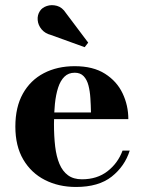

<svg xmlns="http://www.w3.org/2000/svg" viewBox="-20 -733 574 763"><path d="M282 10Q213 10 158.5 -17.8Q104 -45.5 72.5 -99Q41 -152.5 41 -230Q41 -307.5 71 -361Q101 -414.5 154.2 -442.2Q207.5 -470 277 -470Q350 -470 397.2 -440Q444.5 -410 467.2 -362Q490 -314 490 -259.5H107.5V-286H341.5Q341 -314.5 339.2 -342.5Q337.5 -370.5 331.5 -393.5Q325.5 -416.5 312.5 -430.2Q299.5 -444 277 -444Q252 -444 236 -428.2Q220 -412.5 211 -384.8Q202 -357 198.2 -320Q194.5 -283 194.5 -240Q194.5 -191.5 199.2 -151.2Q204 -111 216.2 -81.8Q228.5 -52.5 250.2 -36.5Q272 -20.5 305.5 -20.5Q366 -20.5 407.2 -52.5Q448.5 -84.5 467 -134.5H495.5Q476 -72.5 424 -31.2Q372 10 282 10ZM316.5 -545.5 182.5 -594Q159 -600 145.2 -616.5Q131.5 -633 129.8 -653Q128 -673 138.5 -689Q147.5 -703 166.2 -709.2Q185 -715.5 206.2 -709.8Q227.5 -704 242.5 -680.5L330.5 -563.5Z"/></svg>

Font: Bodoni Moda 9pt
Style: Bold
Weight: 700
Designer: Owen Earl
Foundry: indestructible type
Version: Version 2.005